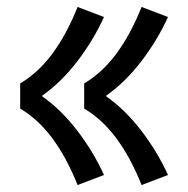

<svg xmlns="http://www.w3.org/2000/svg" viewBox="-20 -616 540 552"><path d="M387 -84Q374 -117 358 -148Q342 -179 322 -208Q302 -237 277 -261.5Q252 -286 222 -304V-376Q252 -394 277 -418.5Q302 -443 322 -472Q342 -501 358 -532Q374 -563 387 -596L463 -567Q448 -534 429 -502.5Q410 -471 388 -442Q366 -413 340 -387Q314 -361 284 -340Q314 -319 340 -293Q366 -267 388 -238Q410 -209 429 -177.5Q448 -146 463 -113ZM203 -84Q190 -117 174 -148Q158 -179 138 -208Q118 -237 93 -261.5Q68 -286 38 -304V-376Q68 -394 93 -418.5Q118 -443 138 -472Q158 -501 174 -532Q190 -563 203 -596L279 -567Q264 -534 245 -502.5Q226 -471 204 -442Q182 -413 156 -387Q130 -361 100 -340Q130 -319 156 -293Q182 -267 204 -238Q226 -209 245 -177.5Q264 -146 279 -113Z"/></svg>

Font: Iosevka Curly Slab Semibold
Style: Regular
Weight: 600
Monospace: yes
Designer: Belleve Invis
Foundry: Belleve Invis
Version: Version 22.1.2; ttfautohint (v1.8.4)